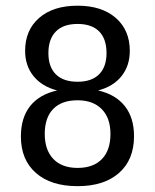

<svg xmlns="http://www.w3.org/2000/svg" viewBox="-20 -636 540 668"><path d="M250 -287.1Q194.3 -287.1 165 -256.8Q135.7 -226.6 135.7 -169.9Q135.7 -114.3 165.5 -83Q195.3 -51.8 250 -51.8Q304.7 -51.8 334.5 -82.5Q364.3 -113.3 364.3 -169.9Q364.3 -225.6 334 -256.3Q303.7 -287.1 250 -287.1ZM178.7 -321.3Q126 -335 96.7 -371.1Q67.4 -407.2 67.4 -459Q67.4 -531.2 116.2 -573.7Q165 -616.2 250 -616.2Q334 -616.2 382.8 -573.7Q431.6 -531.2 431.6 -459Q431.6 -407.2 402.8 -371.1Q374 -335 321.3 -321.3Q381.8 -307.6 414.1 -267.1Q446.3 -226.6 446.3 -162.1Q446.3 -80.1 394 -34.2Q341.8 11.7 250 11.7Q157.2 11.7 105 -34.2Q52.7 -80.1 52.7 -161.1Q52.7 -226.6 85 -267.1Q117.2 -307.6 178.7 -321.3ZM148.4 -451.2Q148.4 -403.3 174.3 -377.4Q200.2 -351.6 250 -351.6Q298.8 -351.6 324.7 -377.4Q350.6 -403.3 350.6 -451.2Q350.6 -501 324.7 -526.9Q298.8 -552.7 250 -552.7Q200.2 -552.7 174.3 -526.4Q148.4 -500 148.4 -451.2Z"/></svg>

Font: BabelStone Mayan Numerals
Style: Regular
Weight: 400
Designer: Andrew West
Foundry: BabelStone
Version: Version 11.000 June 09, 2018